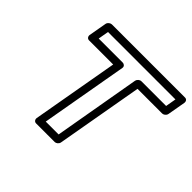

<svg xmlns="http://www.w3.org/2000/svg" viewBox="-176 -946 1182 1182"><g transform="rotate(45 415.0 -355.5)"><path d="M764 -617H549C534 -617 521 -603 519 -592L420 -25H308L408 -592C411 -607 398 -617 387 -617H177L189 -686H776ZM780 -567C791 -567 806 -577 809 -592L830 -711C832 -722 825 -736 810 -736H173C162 -736 146 -726 143 -711L122 -592C120 -581 128 -567 143 -567H353L253 0C251 11 259 25 274 25H436C447 25 462 15 465 0L565 -567Z"/></g></svg>

Font: Asimov
Style: WidOuIt
Weight: 500
Designer: Google
Version: Version 2.000980; 2014